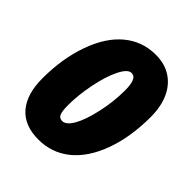

<svg xmlns="http://www.w3.org/2000/svg" viewBox="-203 -851 986 986"><g transform="rotate(45 290.0 -357.5)"><path d="M564.9 -480Q564.9 -334.5 523.4 -221.4Q481.9 -108.4 408.7 -49.3Q335.4 9.8 238.8 9.8Q136.2 9.8 83.5 -51.8Q30.8 -113.3 30.8 -227.1Q30.8 -371.1 72.3 -487.5Q113.8 -604 187 -664.6Q260.3 -725.1 356.9 -725.1Q422.9 -725.1 469.5 -694.6Q516.1 -664.1 540.5 -609.4Q564.9 -554.7 564.9 -480ZM335 -570.8Q308.1 -570.8 281.2 -516.6Q254.4 -462.4 237.8 -378.9Q221.2 -295.4 221.2 -223.1Q221.2 -182.1 228.5 -163.1Q235.8 -144 257.8 -144Q286.1 -144 312.3 -190.2Q338.4 -236.3 356.7 -319.8Q375 -403.3 375 -483.9Q375 -525.4 366 -548.1Q356.9 -570.8 335 -570.8Z"/></g></svg>

Font: TypoPRO Open Sans
Style: Italic
Weight: 800
Italic angle: -12°
Foundry: Ascender Corporation
Version: Version 1.10